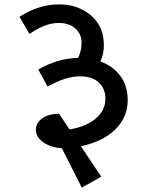

<svg xmlns="http://www.w3.org/2000/svg" viewBox="-20 -690 671 878"><path d="M564 -232V-233Q564 -154 507.5 -98.5Q451 -43 350 -21L443 118L354 168L263 -12Q210 -16 177 -40Q144 -64 144 -97Q144 -128 172.5 -148.5Q201 -169 250 -170L298 -98Q375 -111 418.5 -148.5Q462 -186 462 -238Q462 -284 432 -312.5Q402 -341 346 -341Q280 -341 198 -294L155 -372Q245 -424 337 -425Q353 -457 353 -495Q353 -534 325 -559.5Q297 -585 248 -585Q187 -585 115 -535L69 -613Q158 -670 249 -670Q336 -670 395.5 -620Q455 -570 455 -482Q455 -443 439 -409Q497 -388 530.5 -342.5Q564 -297 564 -232Z"/></svg>

Font: Martel Sans DemiBold
Style: Regular
Weight: 600
Designer: Dan Reynolds and Mathieu Réguer
Foundry: Dan Reynolds and Mathieu Réguer
Version: Version 1.001;PS 001.001;hotconv 1.0.70;makeotf.lib2.5.58329